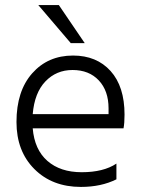

<svg xmlns="http://www.w3.org/2000/svg" viewBox="-20 -732 559 757"><path d="M439 -25Q379 5 299 5Q186 5 115.5 -65.5Q45 -136 45 -251Q45 -373 107 -443Q169 -513 268 -513Q361 -513 416 -452Q471 -391 471 -280Q471 -246 467 -226H109Q116 -142 167 -97.5Q218 -53 302 -53Q388 -53 439 -87ZM266 -456Q202 -456 159 -411Q116 -366 109 -282H408V-305Q408 -374 369.5 -415Q331 -456 266 -456ZM314 -562H259L131 -712H212Z"/></svg>

Font: Hind Madurai Light
Style: Regular
Weight: 300
Designer: Jyotish Sonowal
Foundry: Indian Type Foundry
Version: Version 1.001;PS 1.0;hotconv 1.0.86;makeotf.lib2.5.63406; tt